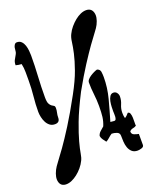

<svg xmlns="http://www.w3.org/2000/svg" viewBox="-150 -877 834 1006"><g transform="rotate(-20 267.0 -374.0)"><path d="M54 -751Q70 -751 79.5 -741Q89 -731 93.5 -717Q98 -703 99.5 -687.5Q101 -672 101 -661Q101 -603 97.5 -545.5Q94 -488 94 -430Q94 -404 99.5 -393.5Q105 -383 111.5 -378.5Q118 -374 123.5 -371Q129 -368 129 -357Q129 -344 126 -332Q123 -320 123 -306Q123 -279 96 -279Q79 -279 67.5 -288Q56 -297 49 -310.5Q42 -324 38.5 -340Q35 -356 35 -370Q35 -412 39.5 -454.5Q44 -497 44 -541Q44 -564 44 -588Q44 -612 39 -635Q31 -635 23 -636.5Q15 -638 7 -640Q7 -657 13 -668Q19 -679 27 -693Q33 -704 33 -717Q33 -730 39 -741Q44 -751 54 -751ZM400 -473Q416 -468 418 -453Q420 -438 420 -424Q420 -365 404.5 -306.5Q389 -248 372 -191Q377 -191 382.5 -190Q388 -189 393 -189Q400 -189 402.5 -195Q405 -201 405.5 -209Q406 -217 405.5 -225Q405 -233 405 -238Q405 -247 405.5 -262.5Q406 -278 409 -293Q412 -308 419 -319Q426 -330 439 -330Q451 -330 458 -320.5Q465 -311 465 -300Q465 -278 456 -257.5Q447 -237 447 -214Q447 -196 451 -184Q458 -188 463.5 -193.5Q469 -199 474 -205Q483 -205 486.5 -195Q490 -185 490.5 -172Q491 -159 490.5 -146Q490 -133 491 -127Q482 -121 472 -119.5Q462 -118 454 -110L453 -108Q453 -93 466.5 -88Q480 -83 491 -81V-20Q491 -9 478 -5Q465 -1 456 -1Q436 -1 424.5 -11.5Q413 -22 407.5 -37.5Q402 -53 401 -71Q400 -89 400 -104Q400 -120 385 -125.5Q370 -131 357 -131Q346 -124 337 -115.5Q328 -107 317 -101Q310 -110 303 -119.5Q296 -129 294 -141Q298 -155 308.5 -164Q319 -173 329 -182Q339 -206 342 -230Q345 -254 345 -290Q345 -324 341 -357Q337 -390 337 -423Q337 -432 344 -440Q351 -448 361 -454.5Q371 -461 381.5 -466Q392 -471 400 -473ZM337 -694Q346 -713 360 -729.5Q374 -746 389.5 -758.5Q405 -771 421 -778Q437 -785 452 -785Q481 -785 489 -758.5Q497 -732 478 -694Q471 -680 455 -659.5Q439 -639 414.5 -604.5Q390 -570 357 -519Q324 -468 282 -393Q238 -307 216 -248.5Q194 -190 183.5 -151Q173 -112 169.5 -89.5Q166 -67 159 -53Q150 -34 136 -17.5Q122 -1 106.5 11Q91 23 75 30Q59 37 44 37Q15 37 7.5 11Q0 -15 19 -53Q26 -67 43 -89Q60 -111 87 -149Q114 -187 151 -245.5Q188 -304 236 -392Q272 -458 289.5 -507.5Q307 -557 315 -593Q323 -629 326 -653.5Q329 -678 337 -694Z"/></g></svg>

Font: Reclame
Style: Regular
Weight: 400
Designer: Peter Wiegel
Foundry: Peter Wiegel
Version: Version 1.000